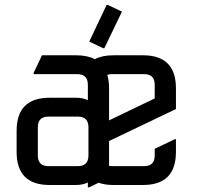

<svg xmlns="http://www.w3.org/2000/svg" viewBox="-20 -766 827 795"><path d="M185.5 0Q48.8 0 48.8 -136.7V-224.6Q48.8 -361.3 185.5 -361.3H294.9Q323.7 -361.3 343.8 -351.1V-415Q343.8 -459 299.8 -459H119.1V-463.9L153.8 -537.1H294.9Q341.8 -537.1 372.6 -521Q403.3 -537.1 449.7 -537.1H571.8Q708.5 -537.1 708.5 -400.4V-314.5L431.6 -182.1V-79.1Q437.5 -78.1 444.8 -78.1H576.7Q620.6 -78.1 620.6 -122.1V-149.9L703.6 -189.5H708.5V-136.7Q708.5 0 571.8 0H449.7Q414.6 0 388.2 -9.3L348.6 9.8H343.8V-10.3Q321.8 0 294.9 0ZM180.7 -78.1H302.2Q346.2 -78.1 346.2 -122.1V-239.3Q346.2 -283.2 302.2 -283.2H180.7Q136.7 -283.2 136.7 -239.3V-122.1Q136.7 -78.1 180.7 -78.1ZM431.6 -267.6 620.6 -358.4V-415Q620.6 -459 576.7 -459H444.8Q433.1 -459 424.3 -456.1Q431.6 -432.1 431.6 -400.4ZM426.3 -745.6 484.9 -717.8 412.1 -566.4H407.2L349.6 -593.8L421.4 -745.6Z"/></svg>

Font: Nova Square
Style: Book
Weight: 400
Designer: Wojciech Kalinowski "wmk69" (wmk69@o2.pl)
Foundry: Wojciech Kalinowski "wmk69" (wmk69@o2.pl)
Version: Version 3.1.0; 2021-05-23